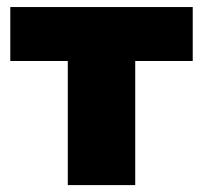

<svg xmlns="http://www.w3.org/2000/svg" viewBox="-20 -536 588 556"><path d="M176.3 0V-359.4H9.8V-515.6H538.1V-359.4H371.6V0Z"/></svg>

Font: Inter Display Black
Style: Regular
Weight: 900
Designer: Rasmus Andersson
Foundry: rsms
Version: Version 4.000;git-a52131595